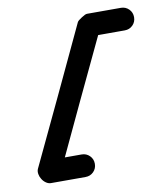

<svg xmlns="http://www.w3.org/2000/svg" viewBox="-74 -648 652 755"><g transform="rotate(-10 252.0 -270.5)"><path d="M459 -586Q478 -586 491 -573Q504 -560 504 -541Q504 -522 491 -509Q478 -496 459 -496Q425 -496 391.5 -496Q358 -496 324 -496Q321 -496 327 -501Q333 -506 342 -512Q351 -518 358.5 -521.5Q366 -525 365 -522Q301 -387 237 -251.5Q173 -116 110 19Q105 29 94.5 20Q84 11 74 -3Q65 -18 62 -31.5Q59 -45 69 -45Q103 -45 137.5 -45Q172 -45 207 -45Q207 -45 207 -45Q207 -45 207 -45Q226 -45 239 -32Q252 -19 252 0Q252 19 239 32Q226 45 207 45Q172 45 137.5 45Q103 45 69 45Q59 45 49.5 38.5Q40 32 34 22Q28 13 26 1.5Q24 -10 28 -19Q92 -154 156 -289.5Q220 -425 283 -560Q286 -566 302 -576Q317 -586 324 -586Q358 -586 391.5 -586Q425 -586 459 -586Q459 -586 459 -586Q459 -586 459 -586Z"/></g></svg>

Font: FRB American Cursive Black
Style: Bold Italic
Weight: 900
Italic angle: -25°
Version: Version 2.0;Modular Font Editor K font №1